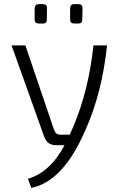

<svg xmlns="http://www.w3.org/2000/svg" viewBox="-20 -704 569 931"><path d="M168 -590Q148 -590 148 -609V-664Q149 -684 169 -684H188Q209 -684 208 -664L207 -610Q208 -590 189 -590ZM340 -590Q320 -590 320 -609V-664Q321 -684 340 -684H360Q381 -684 380 -664L379 -610Q380 -590 361 -590ZM499 -484Q475 -253 394 -73Q287 176 132 207L115 163Q223 132 293 0H252Q208 0 194 -42L36 -484H103L243 -72Q251 -51 271 -51H318L336 -91Q411 -270 433 -484Z"/></svg>

Font: Taylor Sans Light
Style: Regular
Weight: 300
Italic angle: -8°
Designer: Natanael Gama
Version: Version 1.001 September 8, 2015